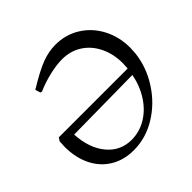

<svg xmlns="http://www.w3.org/2000/svg" viewBox="-168 -804 972 972"><g transform="rotate(-45 318.0 -317.5)"><path d="M614 -368Q614 -356 612 -330Q602 -240 551 -161Q500 -82 423 -35Q346 12 260 12Q189 12 135.5 -20.5Q82 -53 53 -112Q24 -171 24 -248Q24 -261 26 -287H27L37 -303H530Q532 -327 532 -339Q532 -406 506 -459Q480 -512 434 -541.5Q388 -571 328 -571Q288 -571 237 -559Q186 -547 141 -527L132 -529L123 -557Q206 -608 256.5 -627.5Q307 -647 357 -647Q429 -647 488 -610.5Q547 -574 580.5 -510Q614 -446 614 -368ZM524 -263 102 -258Q108 -155 159 -94Q210 -33 289 -33Q345 -33 394 -62Q443 -91 477 -143.5Q511 -196 524 -263Z"/></g></svg>

Font: Alegreya SC
Style: Italic
Weight: 400
Italic angle: -7°
Designer: Juan Pablo del Peral
Foundry: Huerta Tipografica
Version: Version 2.007; ttfautohint (v1.6)